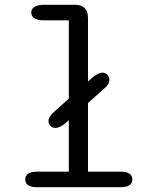

<svg xmlns="http://www.w3.org/2000/svg" viewBox="-20 -782 659 802"><path d="M211 -247.5Q199 -247.5 190.8 -256.5Q182.5 -265.5 182.5 -276.5Q182.5 -295.5 210 -318.5L367.5 -459.5Q391.5 -478.5 408 -478.5Q420.5 -478.5 428.8 -469.5Q437 -460.5 437 -449Q437 -429 409.5 -407L251.5 -266Q228.5 -247.5 211 -247.5ZM135 0Q109.5 0 97.5 -8.5Q85.5 -17 85.5 -32Q85.5 -48 97.5 -56.5Q109.5 -65 135 -65H267.5V-697H164.5Q138 -697 124.2 -705.5Q110.5 -714 110.5 -729.5Q110.5 -745 124.2 -753.5Q138 -762 164.5 -762H293.5Q320 -762 333.8 -748.2Q347.5 -734.5 347.5 -708V-65H483.5Q508.5 -65 520.8 -56.5Q533 -48 533 -32Q533 -17 520.8 -8.5Q508.5 0 483.5 0Z"/></svg>

Font: Sono ExtraLight Monospace
Style: Regular
Weight: 400
Version: Version 2.112